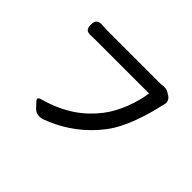

<svg xmlns="http://www.w3.org/2000/svg" viewBox="-138 -973 1255 1255"><g transform="rotate(45 490.0 -345.5)"><path d="M485 -602C590 -602 694 -602 723 -602C711 -512 668 -386 601 -301C525 -204 424 -125 253 -77C229 -71 225 -60 237 -47L260 -22L269 -12C289 10 320 18 355 6C505 -50 612 -137 692 -241C771 -345 816 -501 838 -601C839 -607 841 -613 843 -619C851 -643 843 -667 821 -681L803 -692C789 -701 769 -705 751 -702C738 -700 726 -700 717 -700C668 -700 306 -700 242 -700C228 -700 212 -701 195 -702C155 -706 136 -692 136 -652C136 -613 149 -599 188 -601C205 -602 223 -602 242 -602C274 -602 380 -602 485 -602Z"/></g></svg>

Font: GenSenRounded2 TW M
Style: Regular
Weight: 500
Version: Version 2.100;PS 2.1;hotconv 16.6.51;makeotf.lib2.5.65220 DE